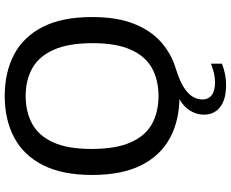

<svg xmlns="http://www.w3.org/2000/svg" viewBox="-104 -686 1002 834"><g transform="rotate(-90 397.0 -269.0)"><path d="M445 212Q381.5 212 348.8 186.2Q316 160.5 316 116Q316 78 340.5 45.5Q365 13 426.5 -11.5L421.5 9.5H394Q291 9.5 214.5 -31.8Q138 -73 96 -157Q54 -241 54 -370Q54 -499.5 96.8 -583.5Q139.5 -667.5 216.8 -708.5Q294 -749.5 397 -749.5Q499.5 -749.5 576.8 -709Q654 -668.5 697 -584.5Q740 -500.5 740 -370Q740 -261.5 710.5 -187.8Q681 -114 630.8 -70Q580.5 -26 518 -7Q464 9.5 434.5 28.5Q405 47.5 393.5 67.8Q382 88 382 108.5Q382 135 400.5 149.5Q419 164 457 164Q475 164 494 159.8Q513 155.5 537.5 146.5V194Q516 202.5 493.2 207.2Q470.5 212 445 212ZM397 -81.5Q467 -81.5 518.5 -110.2Q570 -139 598.2 -202Q626.5 -265 626.5 -367Q626.5 -472 598 -536.2Q569.5 -600.5 518 -629.5Q466.5 -658.5 397 -658.5Q327.5 -658.5 275.8 -630Q224 -601.5 195.5 -538.5Q167 -475.5 167 -373Q167 -267.5 195.2 -203.2Q223.5 -139 275.2 -110.2Q327 -81.5 397 -81.5Z"/></g></svg>

Font: Encode Sans SemiExpanded Medium
Style: Regular
Weight: 500
Width: 6
Designer: Multiple Designers
Foundry: Impallari Type
Version: Version 3.002